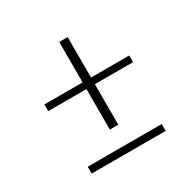

<svg xmlns="http://www.w3.org/2000/svg" viewBox="-119 -619 738 738"><g transform="rotate(-30 250.0 -250.0)"><path d="M231.5 -500.5H269V-321H438.5V-291.5H269V-111.5H231.5V-291.5H62V-321H231.5ZM86.5 -30.5H415V0H86.5Z"/></g></svg>

Font: Karla ExtraLight
Style: Regular
Weight: 250
Designer: Jonathan Pinhorn
Version: Version 2.004;gftools[0.9.33]